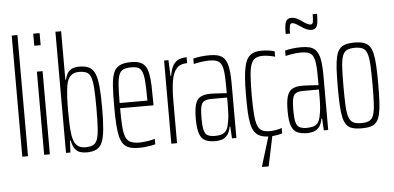

<svg xmlns="http://www.w3.org/2000/svg" viewBox="-58 -863 2408 1173"><g transform="rotate(-5 1146.0 -276.5)"><path d="M50 0V-743H85V0Z M182 -669V-743H221V-669ZM184 0V-510H219V0Z M444 8Q424 8 405.5 2.5Q387 -3 373.5 -20.5Q360 -38 353 -73H349L345 0H318V-743H353V-446H357Q363 -473 374 -488.5Q385 -504 402.5 -511Q420 -518 444 -518Q481 -518 504 -506.5Q527 -495 539.5 -466.5Q552 -438 557 -386.5Q562 -335 562 -255Q562 -175 557 -123.5Q552 -72 539.5 -43.5Q527 -15 503.5 -3.5Q480 8 444 8ZM439 -24Q468 -24 485.5 -32Q503 -40 512 -63.5Q521 -87 524 -133Q527 -179 527 -255Q527 -331 524 -377Q521 -423 512 -446.5Q503 -470 485.5 -478Q468 -486 439 -486Q407 -486 388 -467.5Q369 -449 362 -409Q357 -375 355 -338.5Q353 -302 353 -255Q353 -210 354.5 -173.5Q356 -137 361 -103Q368 -61 387 -42.5Q406 -24 439 -24Z M766 8Q732 8 709 1Q686 -6 671.5 -23.5Q657 -41 649.5 -71Q642 -101 639 -146Q636 -191 636 -254Q636 -329 639 -379.5Q642 -430 653.5 -460.5Q665 -491 691 -504.5Q717 -518 763 -518Q795 -518 815.5 -510Q836 -502 848.5 -484.5Q861 -467 867 -436.5Q873 -406 874.5 -361.5Q876 -317 876 -256V-243H671Q671 -177 674 -134Q677 -91 686.5 -67Q696 -43 716 -33.5Q736 -24 769 -24Q785 -24 802.5 -26Q820 -28 836.5 -31Q853 -34 866 -38V-5Q856 -2 839.5 1Q823 4 804 6Q785 8 766 8ZM841 -255V-296Q841 -360 837.5 -398Q834 -436 825 -455Q816 -474 800.5 -480Q785 -486 762 -486Q731 -486 713 -478.5Q695 -471 686 -449Q677 -427 674 -385.5Q671 -344 671 -275H861Z M964 0V-510H991L995 -413H999Q1006 -457 1021 -479.5Q1036 -502 1057 -510Q1078 -518 1103 -518V-482Q1060 -482 1037.5 -456Q1015 -430 1007 -380Q999 -330 999 -259V0Z M1234 8Q1197 8 1173 -3Q1149 -14 1137.5 -45.5Q1126 -77 1126 -138Q1126 -194 1135 -225.5Q1144 -257 1166.5 -270Q1189 -283 1228 -283Q1238 -283 1251 -282.5Q1264 -282 1278 -281Q1292 -280 1305 -279.5Q1318 -279 1328 -278V-324Q1328 -374 1324.5 -406Q1321 -438 1311.5 -455.5Q1302 -473 1284 -479.5Q1266 -486 1237 -486Q1223 -486 1205.5 -484Q1188 -482 1171 -479Q1154 -476 1143 -473V-506Q1160 -511 1186.5 -514.5Q1213 -518 1243 -518Q1271 -518 1291.5 -513Q1312 -508 1325.5 -496Q1339 -484 1347.5 -462.5Q1356 -441 1359.5 -408.5Q1363 -376 1363 -330V0H1336L1332 -73H1328Q1321 -36 1305.5 -19Q1290 -2 1271 3Q1252 8 1234 8ZM1234 -24Q1252 -24 1268.5 -27.5Q1285 -31 1298 -43.5Q1311 -56 1317 -84Q1324 -114 1326 -143.5Q1328 -173 1328 -210V-251H1232Q1204 -251 1188.5 -243Q1173 -235 1167 -211Q1161 -187 1161 -138Q1161 -92 1167 -67Q1173 -42 1189 -33Q1205 -24 1234 -24Z M1567 8Q1533 8 1510.5 -1Q1488 -10 1474.5 -29.5Q1461 -49 1454.5 -79.5Q1448 -110 1446 -153.5Q1444 -197 1444 -254Q1444 -318 1447.5 -363Q1451 -408 1459 -438.5Q1467 -469 1480.5 -486Q1494 -503 1514.5 -510.5Q1535 -518 1564 -518Q1584 -518 1606 -515Q1628 -512 1642 -507V-474Q1626 -479 1605.5 -482.5Q1585 -486 1567 -486Q1539 -486 1521.5 -476Q1504 -466 1495 -441Q1486 -416 1482.5 -371Q1479 -326 1479 -256Q1479 -183 1482.5 -137Q1486 -91 1495.5 -66.5Q1505 -42 1522.5 -33Q1540 -24 1569 -24Q1588 -24 1609 -27.5Q1630 -31 1644 -37V-4Q1630 1 1608.5 4.5Q1587 8 1567 8ZM1504 190V185L1566 -18H1587V-13L1544 190Z M1797 8Q1760 8 1736 -3Q1712 -14 1700.5 -45.5Q1689 -77 1689 -138Q1689 -194 1698 -225.5Q1707 -257 1729.5 -270Q1752 -283 1791 -283Q1801 -283 1814 -282.5Q1827 -282 1841 -281Q1855 -280 1868 -279.5Q1881 -279 1891 -278V-324Q1891 -374 1887.5 -406Q1884 -438 1874.5 -455.5Q1865 -473 1847 -479.5Q1829 -486 1800 -486Q1786 -486 1768.5 -484Q1751 -482 1734 -479Q1717 -476 1706 -473V-506Q1723 -511 1749.5 -514.5Q1776 -518 1806 -518Q1834 -518 1854.5 -513Q1875 -508 1888.5 -496Q1902 -484 1910.5 -462.5Q1919 -441 1922.5 -408.5Q1926 -376 1926 -330V0H1899L1895 -73H1891Q1884 -36 1868.5 -19Q1853 -2 1834 3Q1815 8 1797 8ZM1797 -24Q1815 -24 1831.5 -27.5Q1848 -31 1861 -43.5Q1874 -56 1880 -84Q1887 -114 1889 -143.5Q1891 -173 1891 -210V-251H1795Q1767 -251 1751.5 -243Q1736 -235 1730 -211Q1724 -187 1724 -138Q1724 -92 1730 -67Q1736 -42 1752 -33Q1768 -24 1797 -24ZM1718 -607Q1718 -642 1721.5 -663Q1725 -684 1735 -693Q1745 -702 1762 -702Q1779 -702 1795 -694Q1811 -686 1826 -675Q1839 -665 1852.5 -658Q1866 -651 1876 -651Q1887 -651 1890 -665Q1893 -679 1893 -713H1920Q1920 -678 1916.5 -657Q1913 -636 1903.5 -627Q1894 -618 1876 -618Q1863 -618 1848 -624.5Q1833 -631 1818 -641Q1805 -650 1790 -659.5Q1775 -669 1762 -669Q1752 -669 1748.5 -655Q1745 -641 1745 -607Z M2132 8Q2098 8 2075.5 1.5Q2053 -5 2039.5 -21.5Q2026 -38 2019 -68Q2012 -98 2009.5 -143.5Q2007 -189 2007 -254Q2007 -319 2009.5 -365Q2012 -411 2019 -441Q2026 -471 2039.5 -487.5Q2053 -504 2075.5 -511Q2098 -518 2132 -518Q2165 -518 2187 -511Q2209 -504 2222.5 -487.5Q2236 -471 2243 -441Q2250 -411 2252.5 -365Q2255 -319 2255 -254Q2255 -189 2252.5 -143.5Q2250 -98 2243 -68Q2236 -38 2222.5 -21.5Q2209 -5 2187 1.5Q2165 8 2132 8ZM2132 -24Q2162 -24 2180 -33Q2198 -42 2206.5 -66Q2215 -90 2217.5 -135.5Q2220 -181 2220 -254Q2220 -327 2217.5 -373Q2215 -419 2206.5 -443.5Q2198 -468 2180 -477Q2162 -486 2132 -486Q2101 -486 2083 -477Q2065 -468 2056 -443.5Q2047 -419 2044.5 -373Q2042 -327 2042 -254Q2042 -181 2044.5 -135.5Q2047 -90 2056 -66Q2065 -42 2083 -33Q2101 -24 2132 -24Z"/></g></svg>

Font: Saira UltraCondensed Thin
Style: Regular
Weight: 250
Width: 1
Designer: Hector Gatti with collaboration of the Omnibus-Type team
Foundry: Omnibus-Type
Version: Version 1.101